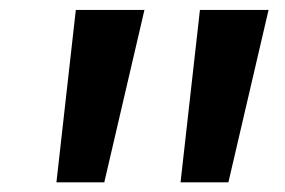

<svg xmlns="http://www.w3.org/2000/svg" viewBox="-20 -844 582 392"><path d="M134.8 -823.7H274.9L192.9 -471.7H95.2ZM388.2 -823.7H528.3L446.3 -471.7H348.6Z"/></svg>

Font: Merriweather UltraBold
Style: Italic
Weight: 900
Italic angle: -7°
Designer: Eben Sorkin ( eben@eyebytes.com )
Foundry: Eben Sorkin ( eben@eyebytes.com )
Version: Version 1.52; ttfautohint (v1.4.1)